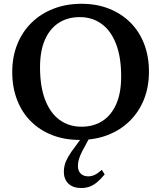

<svg xmlns="http://www.w3.org/2000/svg" viewBox="-20 -708 830 988"><path d="M399.5 -688.5Q477.5 -688.5 541.2 -663.2Q605 -638 651 -592Q697 -546 721.8 -481.8Q746.5 -417.5 746.5 -339Q746.5 -261 720.8 -196.5Q695 -132 647.2 -85.2Q599.5 -38.5 534.5 -13.2Q469.5 12 390 12Q312 12 248.2 -13Q184.5 -38 138.5 -84Q92.5 -130 67.8 -194.5Q43 -259 43 -337Q43 -415.5 68.8 -479.8Q94.5 -544 142 -590.8Q189.5 -637.5 255 -663Q320.5 -688.5 399.5 -688.5ZM399 -56Q461.5 -56 507.2 -85.5Q553 -115 578.2 -172.5Q603.5 -230 603.5 -314Q603.5 -414.5 577 -482.5Q550.5 -550.5 502.5 -585.2Q454.5 -620 390.5 -620Q328.5 -620 282.5 -590.5Q236.5 -561 211.2 -503.5Q186 -446 186 -362Q186 -262 212.5 -193.8Q239 -125.5 287 -90.8Q335 -56 399 -56ZM417 44.5Q402.5 69.5 394.8 87.8Q387 106 384 119.8Q381 133.5 381 146.5Q381 171.5 395.5 185.5Q410 199.5 434.5 199.5Q450.5 199.5 466.5 192.2Q482.5 185 504 166L518.5 189.5Q497.5 215 478.5 230.5Q459.5 246 440 252.8Q420.5 259.5 398 259.5Q355 259.5 331.8 236.5Q308.5 213.5 308.5 176Q308.5 158.5 313 140.8Q317.5 123 330.5 99.8Q343.5 76.5 369 43.5L419 -25H454.5Z"/></svg>

Font: Newsreader 16pt SemiBold
Style: Regular
Weight: 600
Designer: Hugues Gentile
Foundry: Production Type
Version: Version 1.003